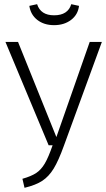

<svg xmlns="http://www.w3.org/2000/svg" viewBox="-20 -885 507 916"><path d="M285 -190Q259 -118 236 -80.5Q213 -43 182 -22.5Q151 -2 97 11L87 -32Q129 -44 152.5 -59.5Q176 -75 193.5 -104.5Q211 -134 231 -192H212L6 -685H66L249 -231L408 -685H466ZM120 -857 157 -865Q174 -812 238 -812Q304 -812 320 -865L357 -857Q352 -815 319 -790Q286 -765 238 -765Q190 -765 158 -790Q126 -815 120 -857Z"/></svg>

Font: Fira Sans Condensed Light
Style: Regular
Weight: 300
Width: 3
Designer: bBox Type GmbH & Carrois Corporate GbR & Edenspiekermann AG
Foundry: bBox Type GmbH & Carrois Corporate GbR & Edenspiekermann AG
Version: Version 4.301